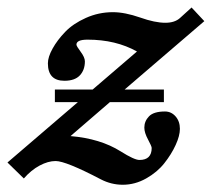

<svg xmlns="http://www.w3.org/2000/svg" viewBox="-76 -473 575 522"><path d="M73.2 -195.3V-229.5H175.8L296.4 -333Q238.8 -365.2 162.1 -365.2Q131.8 -365.2 131.8 -351.6Q131.8 -347.7 143.3 -332.3Q154.8 -316.9 154.8 -306.2Q154.8 -282.7 141.1 -268.1Q127.4 -253.4 99.1 -253.4Q54.2 -253.4 54.2 -300.8Q54.2 -317.9 66.9 -340.8Q79.6 -363.8 101.1 -386.2Q122.6 -408.7 157.5 -424.3Q192.4 -439.9 231 -439.9Q263.2 -439.9 305.2 -425.3Q345.2 -411.1 373.5 -411.1Q398.9 -411.1 413.1 -423.8L444.8 -452.6L479.5 -415.5L262.7 -229.5H369.6V-195.3H222.7L115.7 -103Q196.8 -96.2 252 -61.5Q289.1 -38.1 303.2 -38.1Q336.4 -38.1 336.4 -70.8Q336.4 -75.2 326.4 -93.8Q316.4 -112.3 316.4 -126Q316.4 -143.6 329.1 -156.7Q341.8 -169.9 372.6 -169.9Q389.6 -169.9 401.4 -156.5Q413.1 -143.1 413.1 -122.6Q413.1 -104 401.6 -78.9Q390.1 -53.7 370.8 -29.3Q351.6 -4.9 321.3 12.2Q291 29.3 257.8 29.3Q226.6 29.3 198.2 14.6Q103 -35.2 75.2 -35.2Q54.7 -35.2 31.7 -22.9Q8.8 -10.7 -11.2 12.2L-55.7 -31.2L135.7 -195.3Z"/></svg>

Font: Elstob ExtraBold
Style: Italic
Weight: 800
Italic angle: -20°
Designer: Peter S. Baker
Version: Version 1.015